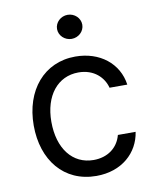

<svg xmlns="http://www.w3.org/2000/svg" viewBox="-85 -816 728 893"><g transform="rotate(-10 279.0 -369.5)"><path d="M298.3 11.4C419 11.4 498.6 -62.5 512.8 -159.1H429C413.4 -99.4 363.6 -63.9 298.3 -63.9C198.9 -63.9 134.9 -146.3 134.9 -272.7C134.9 -396.3 200.3 -477.3 298.3 -477.3C372.2 -477.3 416.2 -431.8 429 -382.1H512.8C498.6 -484.4 411.9 -552.6 296.9 -552.6C149.1 -552.6 51.1 -436.1 51.1 -269.9C51.1 -106.5 144.9 11.4 298.3 11.4ZM295.5 -636.4C328.1 -636.4 355.1 -661.9 355.1 -693.2C355.1 -724.4 328.1 -750 295.5 -750C262.8 -750 235.8 -724.4 235.8 -693.2C235.8 -661.9 262.8 -636.4 295.5 -636.4Z"/></g></svg>

Font: Karasuma Gothic
Style: Regular
Weight: 400
Designer: Rasmus Andersson, Ryoko Nishizuka
Foundry: Genbu
Version: Version 1.00